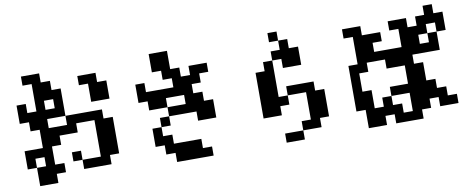

<svg xmlns="http://www.w3.org/2000/svg" viewBox="-80 -1222 4159 1726"><g transform="rotate(-10 2000.0 -359.0)"><path d="M667 -692.4V-776.4H833V-692.4H917V-526.4H750V-692.4ZM333 -526.4H417V-609.4H333ZM333 -359.4H500V-442.4H333ZM83 -26.4V-192.4H250V-359.4H167V-442.4H83V-609.4H167V-526.4H250V-776.4H167V-859.4H333V-776.4H417V-692.4H500V-442.4H833V-359.4H917V-26.4H833V57.6H583V-26.4H750V-359.4H583V-276.4H417V-192.4H333V-26.4H417V57.6H333V140.6H167V-26.4ZM167 -26.4H250V-109.4H167ZM583 -26.4H500V-109.4H583Z M1250 -26.4V-192.4H1333V-276.4H1417V-192.4H1333V-109.4H1417V-26.4H1667V57.6H1750V140.6H1417V57.6H1333V-26.4ZM1167 -442.4V-609.4H1250V-526.4H1500V-609.4H1417V-692.4H1333V-859.4H1500V-692.4H1583V-609.4H1667V-692.4H1833V-609.4H1750V-526.4H1667V-442.4H1750V-359.4H1833V-192.4H1667V-276.4H1417V-359.4H1250V-442.4ZM1417 -359.4H1583V-442.4H1417Z M2250 -109.4V-526.4H2333V-609.4H2417V-692.4H2500V-776.4H2583V-692.4H2667V-526.4H2500V-609.4H2417V-276.4H2500V-359.4H2750V-276.4H2833V-26.4H2750V57.6H2583V-26.4H2667V-276.4H2500V-192.4H2417V-109.4ZM2500 -776.4H2417V-859.4H2500ZM2583 57.6V140.6H2417V57.6Z M3750 -526.4H3833V-609.4H3750ZM3417 -26.4H3500V57.6H3583V-109.4H3417ZM3167 -192.4H3250V-26.4H3333V-109.4H3417V-192.4H3583V-359.4H3417V-442.4H3250V-359.4H3167ZM3083 -26.4V-442.4H3167V-692.4H3083V-776.4H3250V-692.4H3417V-609.4H3333V-526.4H3583V-692.4H3500V-776.4H3667V-692.4H3750V-776.4H3833V-859.4H3917V-776.4H4000V-609.4H3917V-442.4H3667V-359.4H3750V-192.4H3833V-109.4H3917V-26.4H4000V57.6H3833V-26.4H3750V57.6H3667V140.6H3417V57.6H3333V140.6H3167V-26.4ZM3833 -609.4H3917V-692.4H3833Z"/></g></svg>

Font: KH Dot Dougenzaka 12
Style: Regular
Weight: 400
Designer: Original version for X68000 by Keitarou Hiraki (http://hp.vector.co.jp/authors/VA000874/) / TrueType conversion by Homem
Version: Version 1.00.20150527